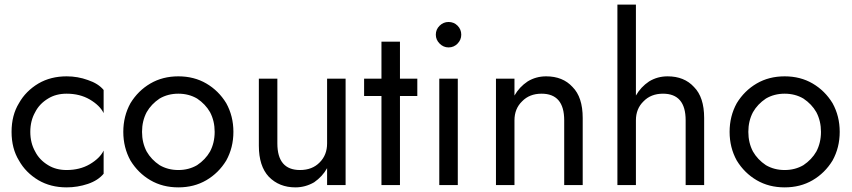

<svg xmlns="http://www.w3.org/2000/svg" viewBox="-20 -800 3685 830"><path d="M132 -145Q150 -109 188 -86Q222 -65 268 -65Q325 -65 368 -90Q412 -116 428 -149V-49Q404 -20 360 -5Q315 10 268 10Q199 10 146 -21Q91 -54 62 -106Q30 -158 30 -230Q30 -302 62 -354Q91 -406 146 -439Q199 -470 268 -470Q316 -470 360 -454Q405 -439 428 -411V-311Q412 -344 368 -370Q325 -395 268 -395Q222 -395 188 -374Q150 -351 132 -315Q111 -278 111 -230Q111 -182 132 -145Z M544 -354Q577 -408 630 -439Q683 -470 751 -470Q819 -470 872 -439Q925 -408 958 -354Q989 -298 989 -230Q989 -162 958 -106Q925 -52 872 -21Q819 10 751 10Q683 10 630 -21Q577 -52 544 -106Q513 -162 513 -230Q513 -298 544 -354ZM614 -145Q634 -110 670 -86Q706 -65 751 -65Q796 -65 832 -86Q868 -110 888 -145Q908 -183 908 -230Q908 -277 888 -315Q868 -350 832 -374Q796 -395 751 -395Q706 -395 670 -374Q634 -350 614 -315Q594 -277 594 -230Q594 -183 614 -145Z M1179 -180Q1179 -65 1277 -65Q1330 -65 1362 -98Q1394 -130 1394 -180V-460H1474V0H1394V-73Q1374 -37 1338 -12Q1300 10 1257 10Q1187 10 1142 -36Q1099 -82 1099 -170V-460H1179Z M1629 -620H1709V-460H1784V-385H1709V0H1629V-385H1554V-460H1629Z M1864 -650Q1864 -628 1880.5 -611.5Q1897 -595 1919 -595Q1942 -595 1958 -611.5Q1974 -628 1974 -650Q1974 -673 1958 -689Q1942 -705 1919 -705Q1897 -705 1880.5 -689Q1864 -673 1864 -650ZM1879 -460H1959V0H1879Z M2419 -280Q2419 -395 2321 -395Q2269 -395 2237 -362Q2204 -330 2204 -280V0H2124V-460H2204V-387Q2225 -424 2261 -448Q2297 -470 2341 -470Q2413 -470 2455 -424Q2499 -380 2499 -290V0H2419Z M2944 -280Q2944 -395 2846 -395Q2794 -395 2762 -362Q2729 -330 2729 -280V0H2649V-780H2729V-387Q2750 -424 2786 -448Q2822 -470 2866 -470Q2938 -470 2980 -424Q3024 -380 3024 -290V0H2944Z M3165 -354Q3198 -408 3251 -439Q3304 -470 3372 -470Q3440 -470 3493 -439Q3546 -408 3579 -354Q3610 -298 3610 -230Q3610 -162 3579 -106Q3546 -52 3493 -21Q3440 10 3372 10Q3304 10 3251 -21Q3198 -52 3165 -106Q3134 -162 3134 -230Q3134 -298 3165 -354ZM3235 -145Q3255 -110 3291 -86Q3327 -65 3372 -65Q3417 -65 3453 -86Q3489 -110 3509 -145Q3529 -183 3529 -230Q3529 -277 3509 -315Q3489 -350 3453 -374Q3417 -395 3372 -395Q3327 -395 3291 -374Q3255 -350 3235 -315Q3215 -277 3215 -230Q3215 -183 3235 -145Z"/></svg>

Font: jost-mod-400
Style: Regular
Weight: 400
Version: Version 3.200; ttfautohint (v0.97) -l 8 -r 50 -G 200 -x 14 -